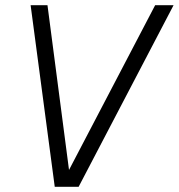

<svg xmlns="http://www.w3.org/2000/svg" viewBox="-20 -720 689 740"><path d="M191 0H283L649 -700H578L246 -65L163 -700H98Z"/></svg>

Font: Uncut Sans Book Italic
Style: Regular
Weight: 350
Italic angle: -11°
Designer: Kasper Nordkvist
Foundry: UNCUT.wtf
Version: Version 1.304;Glyphs 3.2 (3246)